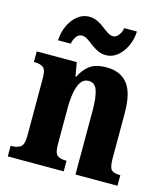

<svg xmlns="http://www.w3.org/2000/svg" viewBox="-114 -856 822 945"><g transform="rotate(15 297.0 -384.0)"><path d="M14 0V-54H19Q48 -54 64.5 -66Q81 -78 81 -123V-417Q81 -459 66 -470.5Q51 -482 22 -482H18V-536H222L234 -466H238Q256 -504 286 -526.5Q316 -549 372 -549Q442 -549 478.5 -503.5Q515 -458 515 -356V-125Q515 -79 527 -66.5Q539 -54 569 -54H573V0H359V-327Q359 -391 347.5 -426.5Q336 -462 304 -462Q278 -462 263.5 -440.5Q249 -419 243 -383.5Q237 -348 237 -308V-120Q237 -77 251.5 -65.5Q266 -54 295 -54H299V0ZM351 -606Q328 -606 308.5 -615.5Q289 -625 273 -637.5Q257 -650 242.5 -659.5Q228 -669 213 -669Q196 -669 184.5 -652.5Q173 -636 170 -616H105Q107 -658 123.5 -692.5Q140 -727 166 -747.5Q192 -768 224 -768Q247 -768 266.5 -758.5Q286 -749 302 -736.5Q318 -724 332.5 -714.5Q347 -705 361 -705Q376 -705 389 -721.5Q402 -738 404 -758H469Q467 -716 450.5 -681.5Q434 -647 408 -626.5Q382 -606 351 -606Z"/></g></svg>

Font: Noto Serif Ethiopic Condensed ExtraBold
Style: Regular
Weight: 800
Width: 3
Designer: Monotype Design Team
Foundry: Monotype Imaging Inc.
Version: Version 2.102; ttfautohint (v1.8.4.7-5d5b)